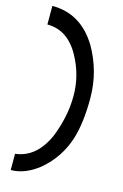

<svg xmlns="http://www.w3.org/2000/svg" viewBox="-127 -817 607 948"><g transform="rotate(15 177.0 -343.0)"><path d="M18 -761Q93 -761 150.5 -726Q208 -691 249 -623Q282 -566 299.5 -502Q317 -438 317 -368Q317 -242 291 -159Q258 -54 173 18Q102 75 29 75V-8Q135 -20 190 -143Q210 -192 222 -247Q234 -302 234 -359Q234 -463 183 -556Q123 -666 18 -666Z"/></g></svg>

Font: Ekushey Amar Bangla
Style: Bold
Weight: 700
Designer: Al Mamun Sumon
Foundry: Al Mamun Sumon
Version: Version 1.0